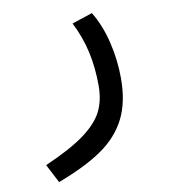

<svg xmlns="http://www.w3.org/2000/svg" viewBox="-81 -569 763 862"><g transform="rotate(-10 300.0 -138.0)"><path d="M369 -172.5Q369 -256 352.8 -328.5Q336.5 -401 302 -468L395.5 -499Q433.5 -437.5 453.5 -355Q473.5 -272.5 473.5 -187.5Q473.5 -80 436 -5.5Q398.5 69 322 122Q245.5 175 119 222.5L75 137.5Q192 86.5 255.5 40Q319 -6.5 344 -56.2Q369 -106 369 -172.5Z"/></g></svg>

Font: JuliaMono Medium
Style: Regular
Weight: 500
Monospace: yes
Designer: cormullion
Foundry: corm
Version: Version 0.054; ttfautohint (v1.8.4)